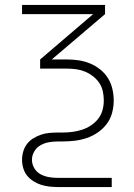

<svg xmlns="http://www.w3.org/2000/svg" viewBox="-20 -540 540 775"><path d="M214 215Q197 215 179.5 213Q162 211 146 206Q130 201 115 191.5Q100 182 89.5 169Q79 156 74 139Q69 122 69 105Q69 88 74 71Q79 54 89.5 40.5Q100 27 115 18Q130 9 146 3.5Q162 -2 179.5 -3.5Q197 -5 214 -5H232Q252 -5 271.5 -7.5Q291 -10 310 -16Q329 -22 346 -33Q363 -44 375.5 -59.5Q388 -75 393.5 -94.5Q399 -114 399 -134Q399 -153 395 -171.5Q391 -190 380.5 -205.5Q370 -221 355 -232.5Q340 -244 323 -251Q306 -258 287.5 -260.5Q269 -263 250 -263H142V-300L356 -483H69V-520H404V-483L189 -300H250Q274 -300 297.5 -296.5Q321 -293 343 -284Q365 -275 384 -260Q403 -245 415.5 -225Q428 -205 433.5 -181.5Q439 -158 439 -134Q439 -109 432.5 -84.5Q426 -60 411 -40Q396 -20 375 -5.5Q354 9 330.5 17Q307 25 282 28Q257 31 232 31H214Q196 31 178 34Q160 37 144 46Q128 55 118.5 71Q109 87 109 105Q109 123 118.5 139Q128 155 144 163.5Q160 172 178 175Q196 178 214 178H431V215Z"/></svg>

Font: Iosevka Curly Extralight
Style: Regular
Weight: 200
Monospace: yes
Designer: Belleve Invis
Foundry: Belleve Invis
Version: Version 22.1.2; ttfautohint (v1.8.4)